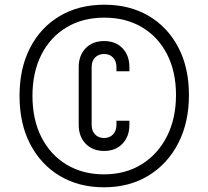

<svg xmlns="http://www.w3.org/2000/svg" viewBox="-20 -783 886 816"><path d="M421.5 13Q315.5 13 234.5 -35.2Q153.5 -83.5 108.2 -170.8Q63 -258 63 -375.5Q63 -492.5 107.8 -579.5Q152.5 -666.5 233.8 -714.8Q315 -763 423.5 -763Q531 -763 611.8 -715.5Q692.5 -668 737.8 -581.8Q783 -495.5 783 -379Q783 -263 737.8 -174.8Q692.5 -86.5 611.2 -36.8Q530 13 421.5 13ZM421.5 -42Q513.5 -42 582.2 -84.8Q651 -127.5 689.5 -203.5Q728 -279.5 728 -379Q728 -479 689.8 -553Q651.5 -627 583 -667.5Q514.5 -708 423.5 -708Q331.5 -708 262.8 -666.8Q194 -625.5 156 -550.8Q118 -476 118 -375.5Q118 -274.5 156.2 -199.5Q194.5 -124.5 263.2 -83.2Q332 -42 421.5 -42ZM422.5 -141.5Q373.5 -141.5 344 -172.2Q314.5 -203 314.5 -252.5V-497.5Q314.5 -547.5 344 -578Q373.5 -608.5 422.5 -608.5Q471.5 -608.5 500.8 -577.8Q530 -547 530 -497.5V-480H475V-497.5Q475 -522.5 460.8 -538Q446.5 -553.5 422 -553.5Q398.5 -553.5 384 -538.5Q369.5 -523.5 369.5 -497.5V-252.5Q369.5 -227 384 -211.8Q398.5 -196.5 422 -196.5Q446.5 -196.5 460.8 -212.2Q475 -228 475 -252.5V-270H530V-252.5Q530 -203.5 500.8 -172.5Q471.5 -141.5 422.5 -141.5Z"/></svg>

Font: Mohave Light
Style: Regular
Weight: 400
Version: Version 2.003